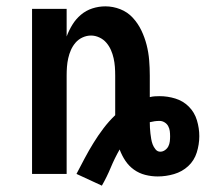

<svg xmlns="http://www.w3.org/2000/svg" viewBox="-20 -548 648 605"><path d="M301 37 221 0Q234 -25 247 -49.5Q260 -74 274.5 -97.5Q289 -121 306 -143.5Q323 -166 343 -185V-310Q343 -324 342 -337.5Q341 -351 338 -364.5Q335 -378 329.5 -390.5Q324 -403 315 -413.5Q306 -424 293 -430Q280 -436 267 -436Q253 -436 240 -430Q227 -424 218 -413.5Q209 -403 203.5 -390.5Q198 -378 195 -364.5Q192 -351 191 -337.5Q190 -324 190 -310V0H81V-520H190V-433Q197 -452 208 -470Q219 -488 235 -501.5Q251 -515 271 -521.5Q291 -528 312 -528Q336 -528 359 -519Q382 -510 398.5 -492Q415 -474 425.5 -452Q436 -430 442 -406.5Q448 -383 450 -358.5Q452 -334 452 -310V-242Q460 -244 467.5 -244.5Q475 -245 483 -245Q508 -245 532.5 -237.5Q557 -230 575 -212Q593 -194 600.5 -169Q608 -144 608 -119Q608 -93 600 -67.5Q592 -42 573 -24.5Q554 -7 528.5 0.5Q503 8 477 8Q457 8 437.5 3Q418 -2 402 -13.5Q386 -25 375 -41.5Q364 -58 357 -77Q341 -49 329 -20Q317 9 301 37ZM485 -70Q493 -70 500 -75Q507 -80 510.5 -87Q514 -94 515 -102Q516 -110 516 -118Q516 -127 515 -135Q514 -143 510 -150.5Q506 -158 498.5 -162.5Q491 -167 483 -167Q475 -167 467.5 -166Q460 -165 452 -163Q452 -154 452.5 -145Q453 -136 454 -127.5Q455 -119 456.5 -110Q458 -101 461 -93Q464 -85 470 -77.5Q476 -70 485 -70Z"/></svg>

Font: Iosevka Extended
Style: Bold
Weight: 700
Width: 7
Monospace: yes
Designer: Belleve Invis
Foundry: Belleve Invis
Version: Version 32.5.0; ttfautohint (v1.8.4)